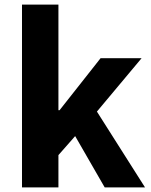

<svg xmlns="http://www.w3.org/2000/svg" viewBox="-20 -818 659 838"><path d="M76 0V-798H235V-337H240L419 -564H598L403 -331L613 0H437L308 -224L235 -141V0Z"/></svg>

Font: Noto Sans SC Thin ExtraBold
Style: Regular
Weight: 800
Version: Version 2.004-H2;hotconv 1.0.118;makeotfexe 2.5.65603